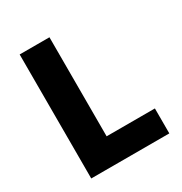

<svg xmlns="http://www.w3.org/2000/svg" viewBox="-174 -872 945 999"><g transform="rotate(-30 299.0 -372.5)"><path d="M86 0V-745H265V-150H555V0Z"/></g></svg>

Font: Source Han Sans SC Heavy
Style: Regular
Weight: 900
Designer: Ryoko NISHIZUKA Ë•øÂ°öÊ∂ºÂ≠ê (kana, bopomofo & ideographs); Paul D. Hunt (Latin, Greek & Cyrillic); Sandoll Communicatio
Foundry: Adobe
Version: Version 2.004;hotconv 1.0.118;makeotfexe 2.5.65603